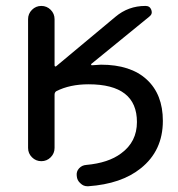

<svg xmlns="http://www.w3.org/2000/svg" viewBox="-20 -567 604 651"><path d="M165 -345.7Q165 -342.8 167 -341.8Q168.9 -340.8 170.9 -342.8L371.1 -509.8Q415 -546.9 472.7 -546.9H473.6Q488.3 -546.9 493.2 -533.2Q498 -519.5 486.3 -510.7L290 -350.6Q288.1 -349.6 289.1 -347.7Q290 -345.7 291 -345.7Q305.7 -346.7 322.3 -347.7Q422.9 -347.7 477.5 -297.4Q532.2 -247.1 532.2 -157.2Q532.2 -55.7 457 3.9Q391.6 56.6 279.3 64.5Q278.3 64.5 276.4 64.5Q262.7 64.5 252.9 54.7Q241.2 44.9 240.2 29.3Q238.3 14.6 248 3.9Q257.8 -6.8 272.5 -7.8Q347.7 -14.6 390.6 -46.9Q444.3 -85.9 444.3 -153.3Q444.3 -281.2 280.3 -281.2Q216.8 -281.2 170.9 -257.8Q165 -253.9 165 -246.1V-65.4Q165 -46.9 151.9 -33.7Q138.7 -20.5 120.1 -20.5Q101.6 -20.5 88.4 -33.7Q75.2 -46.9 75.2 -65.4V-502Q75.2 -520.5 88.4 -533.7Q101.6 -546.9 120.1 -546.9Q138.7 -546.9 151.9 -533.7Q165 -520.5 165 -502Z"/></svg>

Font: Gen Jyuu Gothic Regular
Style: Regular
Weight: 400
Designer: [Source Han Sans]
Ryoko NISHIZUKA  (kana & ideographs); Paul D. Hunt (Latin, Greek & Cyrillic); Wenlong ZHANG  (bopomofo
Version: Version 1.002.20150607